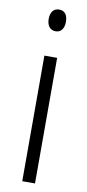

<svg xmlns="http://www.w3.org/2000/svg" viewBox="-85 -766 365 801"><g transform="rotate(10 97.0 -366.0)"><path d="M99 -732C74 -732 62 -713 62 -686C62 -659 75 -640 99 -640C122 -640 135 -658 135 -686C135 -713 124 -732 99 -732ZM125 -532H71V0H125Z"/></g></svg>

Font: Noto Sans Arabic ExtCond Light
Style: Regular
Weight: 300
Width: 2
Designer: Monotype Design Team, Nadine Chahine, Nizar Qandah and Khaled Hosny
Foundry: Monotype Imaging Inc.
Version: Version 2.012